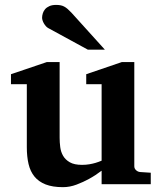

<svg xmlns="http://www.w3.org/2000/svg" viewBox="-20 -754 660 786"><path d="M396 0V-55.2Q371.1 -36.1 344.2 -21.5Q321.3 -8.8 293.5 1.7Q265.6 12.2 237.8 12.2Q195.3 12.2 166.7 1Q138.2 -10.3 121.1 -31.2Q104 -52.2 96.9 -82.5Q89.8 -112.8 89.8 -150.9V-409.2H24.9V-450.2L171.9 -500H224.1V-189.9Q224.1 -171.4 226.6 -151.9Q229 -132.3 238.3 -116.2Q247.6 -100.1 265.9 -89.6Q284.2 -79.1 315.9 -79.1Q331.5 -79.1 345.9 -81.5Q360.4 -84 371.6 -87.4Q384.3 -91.3 396 -96.2V-409.2H333V-450.2L479 -500H529.8V-73.2Q529.8 -64 536.9 -57.4Q543.9 -50.8 553.2 -49.8L597.2 -46.9V0ZM339.4 -550.8 177.2 -639.2Q171.9 -642.1 167.5 -647.2Q163.1 -652.3 159.7 -658.2Q156.2 -664.1 154.3 -670.2Q152.3 -676.3 152.3 -681.2Q152.3 -689.9 155.3 -699.5Q158.2 -709 164.8 -716.6Q171.4 -724.1 182.4 -729Q193.4 -733.9 209.5 -733.9Q219.7 -733.9 227.5 -732.4Q235.4 -731 242.4 -727.3Q249.5 -723.6 256.6 -717.5Q263.7 -711.4 272.5 -702.1L409.2 -550.8Z"/></svg>

Font: Charis SIL Viet
Style: Bold
Weight: 700
Foundry: SIL International
Version: Version 5.000